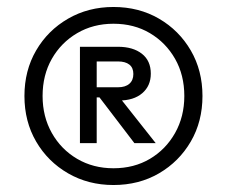

<svg xmlns="http://www.w3.org/2000/svg" viewBox="-20 -742 649 550"><path d="M305 -212Q233 -212 175 -245.5Q117 -279 83.5 -336.5Q50 -394 50 -467Q50 -540 83.5 -597.5Q117 -655 175 -688.5Q233 -722 305 -722Q378 -722 435.5 -688.5Q493 -655 526.5 -597.5Q560 -540 560 -467Q560 -394 526.5 -336.5Q493 -279 435.5 -245.5Q378 -212 305 -212ZM305 -260Q364 -260 409.5 -287Q455 -314 481.5 -361Q508 -408 508 -467Q508 -527 481.5 -573.5Q455 -620 409.5 -647Q364 -674 305 -674Q247 -674 201 -647Q155 -620 128.5 -573.5Q102 -527 102 -467Q102 -408 128.5 -361Q155 -314 201 -287Q247 -260 305 -260ZM209 -332V-608H318Q361 -608 386.5 -588Q412 -568 412 -531Q412 -496 387.5 -475Q363 -454 320 -454H289L288 -463H245V-492H318Q339 -492 350.5 -502Q362 -512 362 -530Q362 -548 350.5 -557Q339 -566 318 -566H244L257 -580V-332ZM365 -332 252 -480H309L426 -332Z"/></svg>

Font: TikTok Sans 24pt Light
Style: Regular
Weight: 300
Version: Version 4.000